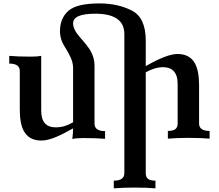

<svg xmlns="http://www.w3.org/2000/svg" viewBox="-20 -791 1247 1094"><path d="M810.5 -559.6V-414.1Q930.7 -483.4 991.2 -483.4Q1060.5 -483.4 1089.8 -431.6Q1114.3 -388.2 1114.3 -306.6V-87.4Q1114.3 -44.9 1174.3 -44.9V-1Q1128.4 -5.4 1053.7 -5.4Q984.9 -5.4 936.5 -1V-44.9Q966.8 -44.9 979.5 -55.4Q992.2 -65.9 992.2 -87.4V-313Q992.2 -363.8 967.3 -388.2Q946.8 -408.2 909.7 -408.2Q862.3 -408.2 810.5 -378.9V195.8Q810.5 217.3 823 227.8Q835.4 238.3 865.7 238.3V282.2Q819.8 277.8 746.6 277.8Q676.8 277.8 628.4 282.2V238.3Q688.5 238.3 688.5 195.8V-596.7Q688.5 -712.9 522.9 -712.9Q396.5 -712.9 396.5 -658.2Q396.5 -623.5 433.6 -581.1Q479.5 -529.3 494.6 -503.4Q518.6 -462.9 518.6 -417.5V-86.4Q518.6 -43.9 578.6 -43.9V0Q530.3 -4.4 453.6 -4.4Q413.6 -4.4 392.1 1Q396.5 -34.2 396.5 -59.6Q338.9 -26.9 299.8 -10.7Q251.5 9.8 215.8 9.8Q145.5 9.8 115.7 -44.4Q92.8 -85.9 92.8 -167V-386.2Q92.8 -428.7 32.7 -428.7V-472.7Q79.1 -468.3 156.2 -468.3Q192.9 -468.3 214.8 -472.7V-160.6Q214.8 -65.4 297.4 -65.4Q325.7 -65.4 350.1 -73.2Q369.1 -79.1 396.5 -94.2V-399.9Q396.5 -425.3 389.2 -446.8Q377 -480.5 349.4 -523.4Q321.8 -566.4 321.8 -613.8Q321.8 -686.5 369.4 -729Q417 -771.5 546.9 -771.5Q651.4 -771.5 731 -731Q810.5 -690.4 810.5 -559.6Z"/></svg>

Font: Kelvinch
Style: Bold
Weight: 700
Designer: Paul James Miller
Foundry: High-Logic / Made with FontCreator
Version: Version 3.501;March 28, 2021;FontCreator 13.0.0.2683 64-bit